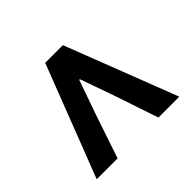

<svg xmlns="http://www.w3.org/2000/svg" viewBox="-121 -796 837 837"><g transform="rotate(45 297.5 -377.5)"><path d="M38.6 -432.2 556.4 -632.2V-503.6L350.6 -434.2L196.2 -379.6V-375.6L350.6 -321.2L556.4 -251.8V-123L38.6 -323.2Z"/></g></svg>

Font: 寒蝉端黑体 Light
Style: Regular
Weight: 300
Designer: ChillDuanSans {Warren2060}; 
Source Han Sans {Ryoko NISHIZUKA 西塚涼子 (kana, bopomofo & ideographs); Paul D. Hunt (Latin, G
Foundry: ChillType&Adobe
Version: Version 1.300;Glyphs 3.3 (3306)